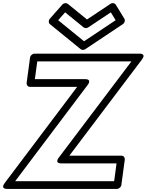

<svg xmlns="http://www.w3.org/2000/svg" viewBox="-34 -1197 948 1242"><path d="M387.3 -1117.2 507.1 -1019.8C515.2 -1013.3 527.8 -1014 536.7 -1019.8L682.8 -1117.2L714 -1066.2L509.7 -930L342.3 -1066.2ZM404.3 -1172.2C395.5 -1179.3 378.9 -1178.4 368.8 -1167L288.5 -1076C278.5 -1064.7 279.1 -1048.8 288.9 -1040.8L488 -878.8C495.3 -872.9 507.7 -872.3 517.6 -878.8L760.5 -1040.8C773 -1049.1 777.1 -1065.1 770.5 -1076L714.8 -1167C708.9 -1176.6 693.4 -1180.6 680.7 -1172.2L528.8 -1071ZM816.3 -800 346.8 -178.2C346.8 -178.2 315 -140 362.9 -140H719.9L704.4 -25H64.2L532.7 -646.9C532.7 -646.9 564.5 -685 516.6 -685H191.6L207.2 -800ZM884 -811.8C914.7 -852.5 867.9 -850 867.9 -850H188.9C178.2 -850 162.6 -840.1 160.5 -825L138.2 -660C136.8 -649.3 144.7 -635 159.9 -635H465L-3.5 -13.1C-34.2 27.6 12.6 25 12.6 25H722.6C733.3 25 749 15.1 751 0L773.3 -165C774.8 -175.7 766.8 -190 751.7 -190H414.6Z"/></svg>

Font: Hussar Techniczny
Style: Bold 
Weight: 700
Foundry: Cannot Into Space Fonts
Version: Version 0.77